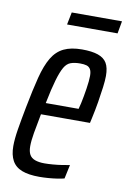

<svg xmlns="http://www.w3.org/2000/svg" viewBox="-78 -704 506 760"><g transform="rotate(10 175.0 -323.5)"><path d="M134 8Q91 8 64 -2.5Q37 -13 24.5 -36Q12 -59 12 -94Q12 -123 18.5 -162.5Q25 -202 35 -254Q49 -327 62 -377.5Q75 -428 93.5 -459Q112 -490 141 -504Q170 -518 214 -518Q254 -518 278.5 -509.5Q303 -501 314 -482.5Q325 -464 325 -431Q325 -413 321.5 -385.5Q318 -358 312.5 -324.5Q307 -291 299 -255L295 -237H98Q89 -191 83.5 -159Q78 -127 78 -105Q78 -84 85 -71.5Q92 -59 107.5 -53.5Q123 -48 145 -48Q159 -48 178.5 -49.5Q198 -51 217 -54Q236 -57 246 -59L234 -3Q223 0 206.5 2.5Q190 5 171 6.5Q152 8 134 8ZM109 -284H241L247 -308Q253 -336 258 -368.5Q263 -401 263 -420Q263 -438 257.5 -447Q252 -456 242 -459Q232 -462 216 -462Q194 -462 178.5 -456.5Q163 -451 152.5 -433Q142 -415 131.5 -379.5Q121 -344 109 -284ZM138 -605 148 -655H350L341 -605Z"/></g></svg>

Font: Saira UltraCondensed Medium
Style: Italic
Weight: 500
Width: 1
Italic angle: -12°
Designer: Hector Gatti with collaboration of the Omnibus-Type team
Foundry: Omnibus-Type
Version: Version 1.101